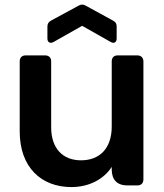

<svg xmlns="http://www.w3.org/2000/svg" viewBox="-20 -790 699 818"><path d="M591 -26V-528C591 -544 581 -554 565 -554H481C465 -554 456 -544 456 -528V-251C456 -157 404 -107 325 -107C249 -107 198 -156 198 -248V-528C198 -544 189 -554 172 -554H89C73 -554 64 -544 64 -528V-230C64 -77 156 7 284 7C359 7 422 -26 456 -79V-68C456 -24 479 0 523 0H565C581 0 591 -9 591 -26ZM477 -626V-677C477 -689 473 -696 462 -702L345 -766C335 -772 325 -772 315 -766L197 -702C187 -696 182 -689 182 -677V-626C182 -610 193 -603 208 -611L330 -680L452 -611C466 -603 477 -610 477 -626Z"/></svg>

Font: Arvore Sans SemiBold
Style: Regular
Weight: 600
Designer: Jonny Pinhorn (Latin) Dan Schunck (customization for Arvore)
Version: Version 1.000;Glyphs 3.3 (3305)